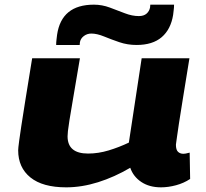

<svg xmlns="http://www.w3.org/2000/svg" viewBox="-20 -794 882 824"><path d="M264 10Q163 10 110.5 -32.5Q58 -75 58 -149Q58 -155 59 -163Q60 -171 62.5 -191.5Q65 -212 71.5 -253.5Q78 -295 89 -365Q100 -435 118 -544H323Q305 -436 294 -373Q283 -310 278 -277.5Q273 -245 271.5 -231.5Q270 -218 270 -209Q270 -135 358 -135Q402 -135 446.5 -148.5Q491 -162 533 -182L588 -544H793Q776 -439 765 -371.5Q754 -304 748 -264.5Q742 -225 739.5 -206Q737 -187 736 -181Q735 -175 735 -173Q735 -151 744 -142.5Q753 -134 767 -134Q770 -134 777 -135Q784 -136 794 -139L796 -26Q769 -8 735.5 1Q702 10 671 10Q621 10 586.5 -13Q552 -36 539 -74Q471 -34 401 -12Q331 10 264 10ZM221 -601Q221 -613 222.5 -624Q224 -635 225 -645Q244 -774 383 -774Q418 -774 451.5 -761.5Q485 -749 516 -737Q547 -725 576 -725Q597 -725 609 -735.5Q621 -746 624 -762Q625 -768 625 -774H727Q727 -762 725.5 -751Q724 -740 723 -730Q713 -668 674 -634.5Q635 -601 566 -601Q527 -601 492 -613Q457 -625 426.5 -637.5Q396 -650 372 -650Q354 -650 340 -639.5Q326 -629 323 -613Q322 -607 322 -601Z"/></svg>

Font: Georama ExtraExtended
Style: Bold Italic
Weight: 700
Width: 8
Italic angle: -9°
Designer: Jean-Baptiste Levee
Foundry: Production Type
Version: Version 1.000